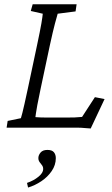

<svg xmlns="http://www.w3.org/2000/svg" viewBox="-20 -593 521 892"><path d="M401.4 3.9Q385.7 2.9 375.5 2Q365.2 1 356.4 0.5Q347.7 0 335.9 0H10.7L15.6 -31.2L77.1 -43.9Q80.1 -53.7 84 -68.8Q87.9 -84 93.8 -110.4Q99.6 -136.7 109.4 -181.6L152.3 -383.8Q167 -453.1 172.4 -484.9Q177.7 -516.6 178.7 -529.3L123 -542L131.8 -573.2H335.9L331.1 -540L248 -529.3Q244.1 -516.6 235.4 -483.9Q226.6 -451.2 211.9 -383.8L168.9 -181.6Q158.2 -130.9 153.3 -104.5Q148.4 -78.1 147 -66.9Q145.5 -55.7 144.5 -48.8Q156.2 -47.9 168.9 -47.4Q181.6 -46.9 196.3 -46.9H290Q311.5 -46.9 327.1 -47.4Q342.8 -47.9 361.3 -49.8L420.9 -141.6L465.8 -132.8ZM110.4 278.3 105.5 256.8Q136.7 246.1 158.7 228Q180.7 210 180.7 192.4Q180.7 183.6 177.2 177.7Q173.8 171.9 169.4 167Q165 162.1 161.6 156.2Q158.2 150.4 158.2 141.6Q158.2 127.9 168.5 115.7Q178.7 103.5 200.2 103.5Q221.7 103.5 230.5 114.3Q239.3 125 239.3 141.6Q239.3 173.8 220.2 201.7Q201.2 229.5 171.9 249Q142.6 268.6 110.4 278.3Z"/></svg>

Font: Crimson Pro ExtraLight
Style: Italic
Weight: 250
Italic angle: -12°
Designer: Jacques Le Bailly
Foundry: Baron von Fonthausen
Version: Version 1.003